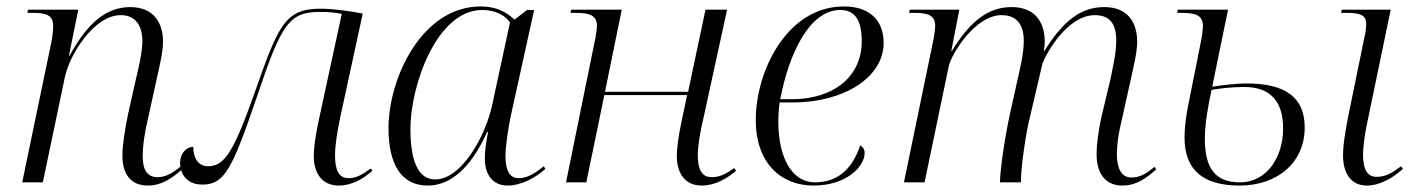

<svg xmlns="http://www.w3.org/2000/svg" viewBox="-20 -566 4391 596"><path d="M439 10C480 10 512 -11 545 -40L539 -48C511 -24 489 -16 469 -16C436 -16 423 -40 423 -81C423 -117 430 -158 439 -196L468 -328C475 -361 486 -403 486 -437C486 -494 458 -544 384 -544C311 -544 252 -496 196 -393H194L223 -536H67L65 -526H79C124 -526 145 -520 145 -484C145 -473 143 -453 140 -438L49 0H113L181 -325C196 -397 272 -519 355 -519C411 -519 422 -471 422 -439C422 -401 407 -342 402 -321L378 -214C367 -160 360 -117 360 -83C360 -24 387 10 439 10Z M1032 10C1073 10 1109 -12 1136 -36L1131 -43C1104 -24 1087 -13 1062 -13C1031 -13 1020 -39 1020 -84C1020 -117 1028 -163 1036 -201L1106 -524C1064 -532 1014 -539 974 -539C863 -539 843 -484 770 -277C704 -90 675 -50 626 -50C596 -50 580 -74 580 -110C558 -110 539 -90 539 -60C539 -31 556 7 608 7C677 7 701 -41 778 -267C854 -494 878 -529 974 -529C1001 -529 1019 -527 1041 -523L968 -186C959 -142 954 -107 954 -82C954 -30 978 10 1032 10Z M1308 10C1376 10 1440 -41 1492 -156H1495C1489 -126 1485 -97 1485 -74C1485 -22 1511 10 1556 10C1599 10 1645 -16 1673 -42L1668 -50C1638 -26 1616 -13 1590 -13C1561 -13 1549 -38 1549 -83C1549 -112 1559 -178 1566 -208L1638 -535H1616L1577 -505C1552 -529 1520 -546 1472 -546C1290 -546 1186 -324 1186 -168C1186 -58 1224 10 1308 10ZM1331 -9C1287 -9 1254 -49 1254 -166C1254 -299 1335 -535 1477 -535C1512 -535 1546 -522 1563 -496L1508 -241C1487 -142 1412 -9 1331 -9Z M2158 10C2201 10 2238 -13 2265 -36L2259 -44C2233 -26 2215 -16 2189 -16C2158 -16 2146 -41 2146 -85C2146 -116 2155 -163 2164 -201L2237 -536H2170L2116 -281H1858L1910 -536H1753L1751 -526H1767C1809 -526 1833 -519 1833 -486C1833 -478 1831 -463 1828 -447L1737 0H1800L1856 -271H2113L2095 -186C2086 -143 2081 -106 2081 -81C2081 -33 2103 10 2158 10Z M2505 10C2609 10 2664 -50 2664 -91C2664 -103 2658 -111 2650 -114C2628 -49 2587 0 2509 0C2441 0 2396 -72 2396 -190C2396 -207 2398 -235 2400 -248H2441C2600 -248 2723 -326 2723 -433C2723 -504 2678 -546 2600 -546C2422 -546 2326 -344 2326 -194C2326 -59 2405 10 2505 10ZM2437 -258H2402C2429 -400 2493 -535 2588 -535C2633 -535 2655 -505 2655 -438C2655 -328 2568 -258 2437 -258Z M3464 10C3509 10 3539 -14 3569 -40L3564 -48C3538 -27 3519 -15 3492 -15C3459 -15 3447 -47 3447 -87C3447 -113 3451 -143 3456 -166L3492 -328C3499 -361 3510 -404 3510 -436C3510 -494 3483 -544 3408 -544C3335 -544 3281 -502 3222 -408H3220C3222 -418 3223 -427 3223 -436C3223 -494 3196 -544 3120 -544C3048 -544 2992 -501 2935 -408H2933L2958 -536H2804L2802 -526H2816C2859 -526 2883 -520 2883 -485C2883 -478 2881 -462 2878 -445L2786 0H2850L2925 -360C2933 -398 3007 -519 3089 -519C3145 -519 3158 -478 3158 -439C3158 -400 3146 -351 3138 -316L3115 -212C3101 -149 3085 -47 3084 0H3149C3149 -46 3164 -152 3177 -202L3216 -369C3229 -403 3294 -519 3379 -519C3437 -519 3445 -475 3445 -439C3445 -400 3433 -350 3426 -316L3399 -203C3389 -156 3384 -118 3384 -87C3384 -32 3408 10 3464 10Z M3828 10C3945 10 4030 -61 4030 -170C4030 -262 3973 -307 3849 -307C3820 -307 3777 -302 3743 -297L3792 -536H3636L3634 -526H3648C3689 -526 3714 -520 3714 -485C3714 -476 3712 -458 3708 -438L3673 -262C3667 -235 3657 -184 3657 -139C3657 -38 3715 10 3828 10ZM4223 10C4265 10 4307 -16 4335 -42L4329 -50C4303 -30 4282 -17 4253 -17C4226 -17 4211 -38 4211 -87C4211 -109 4217 -152 4222 -175L4297 -536H4145L4143 -526H4160C4205 -526 4221 -518 4221 -491C4221 -484 4220 -477 4219 -468L4167 -214C4160 -178 4149 -123 4149 -84C4149 -30 4172 10 4223 10ZM3829 0C3751 0 3720 -45 3720 -136C3720 -177 3730 -240 3741 -287C3764 -291 3802 -296 3842 -296C3923 -296 3963 -252 3963 -167C3963 -79 3913 0 3829 0Z"/></svg>

Font: Noto Serif Display Light
Style: Italic
Weight: 300
Italic angle: -12°
Designer: Monotype Design Team
Foundry: Monotype Imaging Inc.
Version: Version 2.009